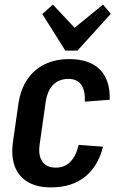

<svg xmlns="http://www.w3.org/2000/svg" viewBox="-20 -806 519 835"><path d="M202 9Q142 9 102 -14Q62 -37 45 -80.5Q28 -124 36 -186L60 -354Q69 -416 98 -459.5Q127 -503 173.5 -526Q220 -549 281 -549Q370 -549 415 -503Q460 -457 457 -372L349 -364Q351 -413 333 -438Q315 -463 277 -463Q251 -463 230 -451.5Q209 -440 196.5 -418Q184 -396 179 -365L152 -175Q146 -129 164.5 -103Q183 -77 223 -77Q261 -77 286 -102.5Q311 -128 322 -176L428 -168Q407 -83 349.5 -37Q292 9 202 9ZM462 -746 317 -586H264L164 -745L210 -786L331 -657H270L428 -786Z"/></svg>

Font: Pathway Extreme Condensed SemiBold
Style: Italic
Weight: 600
Width: 3
Italic angle: -8°
Version: Version 1.001;gftools[0.9.26]